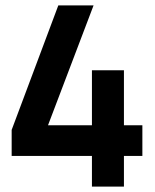

<svg xmlns="http://www.w3.org/2000/svg" viewBox="-20 -680 570 708"><path d="M319 -105H23V-201L195 -660H325L157 -218H319V-421H437V-218H505V-105H437V8H319Z"/></svg>

Font: Panefresco 800wt
Style: Regular
Weight: 800
Designer: Campivisivi
Foundry: Campivisivi & Chank Co
Version: Version 1.001